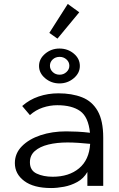

<svg xmlns="http://www.w3.org/2000/svg" viewBox="-20 -938 603 969"><path d="M238 11Q150 11 102.5 -24.5Q55 -60 55 -115Q55 -164 90.5 -200Q126 -236 184.5 -255.5Q243 -275 314 -275Q340 -275 370.5 -273.5Q401 -272 434 -268Q426 -348 384.5 -377.5Q343 -407 269 -407Q232 -407 196 -395Q160 -383 131 -357L92 -403Q128 -435 175 -451Q222 -467 275 -467Q343 -467 394 -447Q445 -427 473 -378Q501 -329 501 -243V0H421V-70Q402 -37 370 -19.5Q338 -2 303 4.5Q268 11 238 11ZM131 -119Q131 -78 165 -62Q199 -46 246 -46Q328 -46 379 -88.5Q430 -131 435 -212Q407 -215 376.5 -217Q346 -219 321 -219Q267 -219 224 -208.5Q181 -198 156 -176Q131 -154 131 -119ZM280 -517Q239 -517 208 -543Q177 -569 177 -605Q177 -641 208 -667Q239 -693 280 -693Q322 -693 352.5 -667.5Q383 -642 383 -605Q383 -569 352 -543Q321 -517 280 -517ZM281 -561Q301 -561 315.5 -574.5Q330 -588 330 -606Q330 -625 315.5 -638Q301 -651 281 -651Q260 -651 246 -638Q232 -625 232 -606Q232 -588 246 -574.5Q260 -561 281 -561ZM270 -743 229 -772 322 -918 380 -876Z"/></svg>

Font: Inconsolata SemiExpanded Thin
Style: Regular
Weight: 100
Width: 6
Monospace: yes
Designer: Raph Levien, Cyreal, Brenton Simpson
Foundry: Raph Levien, Cyreal, Google
Version: Version 3.100; ttfautohint (v1.8.4.7-5d5b)